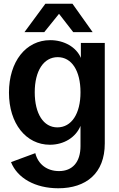

<svg xmlns="http://www.w3.org/2000/svg" viewBox="-20 -775 635 1028"><path d="M292 233C441 233 541 153 541 -7V-545H413V-465C389 -522 324 -560 249 -560C119 -560 28 -446 28 -279C28 -113 120 0 247 0C323 0 386 -40 411 -101V7C411 93 368 141 296 141C232 141 184 105 169 45L39 93C73 179 169 233 292 233ZM287 -93C213 -93 166 -166 166 -281C166 -396 214 -469 289 -469C364 -469 411 -396 411 -281C411 -166 363 -93 287 -93ZM111 -603H217L296 -701L372 -603H476L368 -755H223Z"/></svg>

Font: Ronzino
Style: Bold
Weight: 700
Designer: Nunzio Mazzaferro
Foundry: Collletttivo
Version: Version 1.000;Glyphs 3.3 (3337)